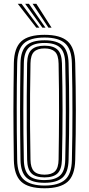

<svg xmlns="http://www.w3.org/2000/svg" viewBox="-20 -992 474 1019"><path d="M216.5 7.2Q130.5 7.2 92.8 -27.6Q55 -62.5 53.5 -142.8Q52.5 -215.8 51.9 -279Q51.2 -342.2 51.2 -402Q51.2 -461.8 51.9 -524Q52.5 -586.2 53.5 -657.2Q55 -737.8 92.9 -772.5Q130.8 -807.2 216.5 -807.2Q300.5 -807.2 338.9 -772.9Q377.2 -738.5 379.2 -657.5Q380.8 -592.2 381.6 -530.9Q382.5 -469.5 382.5 -407.8Q382.5 -346 381.8 -280.6Q381 -215.2 379.2 -142.5Q377.2 -60.2 338.1 -26.5Q299 7.2 216.5 7.2ZM216.5 -7.2Q290 -7.2 325 -37.8Q360 -68.2 361.5 -143Q363 -210.2 363.8 -272.1Q364.5 -334 364.5 -395Q364.5 -456 363.9 -520.4Q363.2 -584.8 361.5 -656.8Q360 -730.8 325.5 -761.8Q291 -792.8 216.5 -792.8Q139.5 -792.8 106.1 -761Q72.8 -729.2 71.2 -656.8Q70 -597.2 69.4 -540.1Q68.8 -483 68.8 -422.8Q68.8 -362.5 69.2 -294Q69.8 -225.5 71.2 -143Q72.5 -67.8 108 -37.5Q143.5 -7.2 216.5 -7.2ZM216.5 -21.8Q149.5 -21.8 119.8 -49.9Q90 -78 88.8 -143Q87.8 -215.8 87.1 -279Q86.5 -342.2 86.5 -402Q86.5 -461.8 87.1 -523.9Q87.8 -586 88.8 -656.8Q90 -722 119.6 -750.1Q149.2 -778.2 216.5 -778.2Q281.5 -778.2 311.9 -750.6Q342.2 -723 344 -656.5Q345.5 -595.2 346.4 -534.2Q347.2 -473.2 347.2 -410.4Q347.2 -347.5 346.5 -281.2Q345.8 -215 344 -143.5Q342.5 -76.2 311.4 -49Q280.2 -21.8 216.5 -21.8ZM216.5 -36.2Q270.2 -36.2 297.6 -59.6Q325 -83 326.2 -144Q327.8 -210 328.5 -272.5Q329.2 -335 329.2 -397Q329.2 -459 328.6 -523Q328 -587 326.2 -656Q325 -716 298.2 -740Q271.5 -764 216.5 -764Q158.5 -764 133 -739Q107.5 -714 106.5 -656.5Q105.2 -591.8 104.6 -530.6Q104 -469.5 103.9 -408.1Q103.8 -346.8 104.4 -281.5Q105 -216.2 106.5 -143.5Q107.5 -86.2 133 -61.2Q158.5 -36.2 216.5 -36.2ZM216.5 -50.5Q168.2 -50.5 146.6 -72.4Q125 -94.2 124 -144.5Q122.5 -229 122 -312.9Q121.5 -396.8 122 -482.1Q122.5 -567.5 124 -656Q125 -708.2 147.9 -728.9Q170.8 -749.5 216.5 -749.5Q263.5 -749.5 285.5 -728.2Q307.5 -707 308.8 -655.8Q310.2 -592.8 311.1 -532.1Q312 -471.5 312 -409.9Q312 -348.2 311.2 -282.9Q310.5 -217.5 308.8 -145Q307.5 -93 285.4 -71.8Q263.2 -50.5 216.5 -50.5ZM216.5 -65Q254 -65 272.1 -83Q290.2 -101 291 -145.8Q292 -208.5 292.6 -269Q293.2 -329.5 293.4 -390.8Q293.5 -452 293 -517.1Q292.5 -582.2 291 -654Q290.2 -700.2 271.5 -717.6Q252.8 -735 216.5 -735Q178.8 -735 160.6 -717.1Q142.5 -699.2 141.8 -655.5Q140.2 -573.5 139.6 -492.6Q139 -411.8 139.4 -326.2Q139.8 -240.8 141.8 -144.5Q142.5 -102 160 -83.5Q177.5 -65 216.5 -65ZM172.8 -845 74.2 -972H94.2L189.2 -845ZM205 -845 113.5 -972H133.5L221.5 -845ZM237.2 -845 152.8 -972H172.8L253.8 -845Z"/></svg>

Font: Big Shoulders Inline Text Thin Medium
Style: Regular
Weight: 500
Version: Version 2.002